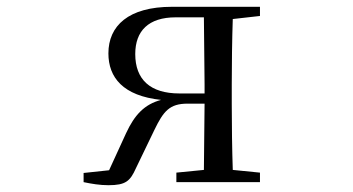

<svg xmlns="http://www.w3.org/2000/svg" viewBox="-20 -536 1040 565"><path d="M499 0H745V-28L665 -36C663 -92 662 -174 662 -229V-288C662 -342 663 -424 665 -480L745 -489V-516H486C358 -516 299 -460 299 -379C299 -308 342 -254 454 -242C405 -229 376 -198 351 -144L301 -35L226 -27V0C250 5 274 9 299 9C350 9 363 -3 380 -41L434 -153C461 -209 479 -231 532 -231H582L580 -36L499 -28ZM582 -261H508C422 -261 378 -302 378 -377C378 -445 417 -485 497 -485H580L582 -288Z"/></svg>

Font: Harano Aji Mincho K1
Style: Regular
Weight: 400
Foundry: Masamichi Hosoda
Version: HaranoAjiMinchoK1-Regular version 20230610;ttx 4.39.4